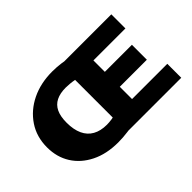

<svg xmlns="http://www.w3.org/2000/svg" viewBox="-84 -719 963 963"><g transform="rotate(-45 398.0 -237.0)"><path d="M313 6Q230 6 169 -24.5Q108 -55 75 -107.5Q42 -160 42 -229Q42 -304 80 -360.5Q118 -417 182.5 -448.5Q247 -480 330 -480Q361 -480 393.5 -475.5Q426 -471 455 -463L404 -361Q396 -366 380.5 -369Q365 -372 349 -373.5Q333 -375 320 -375Q280 -375 253 -361.5Q226 -348 212.5 -320Q199 -292 199 -247Q199 -198 214.5 -164.5Q230 -131 260.5 -114Q291 -97 335 -97Q351 -97 371.5 -100Q392 -103 409 -110L451 -12Q420 -4 383 1Q346 6 313 6ZM429 -186V-292H707V-186ZM381 0V-473H742V-373H515V-99H765V0Z"/></g></svg>

Font: Ysabeau SC ExtraBold
Style: Regular
Weight: 800
Designer: Christian Thalmann (Catharsis Fonts)
Version: Version 2.001;gftools[0.9.30]; featfreeze: smcp